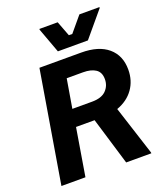

<svg xmlns="http://www.w3.org/2000/svg" viewBox="-153 -951 898 1052"><g transform="rotate(-20 296.0 -425.0)"><path d="M21.7 0 130 -650H373.3Q475 -650 529.6 -603.3Q584.2 -556.7 584.2 -475Q584.2 -410 550 -362.1Q515.8 -314.2 453.3 -291.7L545.8 -5V0H399.2L315.8 -276.7H207.5L161.7 0ZM222.5 -376.7H337.5Q392.5 -376.7 419.2 -403.3Q445.8 -430 445.8 -469.2Q445.8 -509.2 419.2 -527.1Q392.5 -545 345.8 -545H250.8ZM255.8 -700 202.5 -845V-850H309.2L342.5 -762.5H362.5L435.8 -850H552.5V-845L430.8 -700Z"/></g></svg>

Font: Familjen Grotesk GF
Style: Bold Italic
Weight: 700
Designer: Anders Wikstroem, Jonas Baeckman, Matilda Gysing, Kristian Moeller
Foundry: Familjen STHML AB
Version: Version 2.000; Beta; Release 4; Build 6